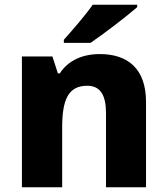

<svg xmlns="http://www.w3.org/2000/svg" viewBox="-20 -786 703 806"><path d="M556 -756V-766H369C338 -721 281 -656 248 -619V-606H360C412 -641 514 -719 556 -756ZM399 -559C326 -559 266 -532 231 -478H223L200 -549H72V0H241V-250C241 -363 264 -426 346 -426C401 -426 425 -387 425 -311V0H593V-358C593 -499 515 -559 399 -559Z"/></svg>

Font: Noto Sans Telugu ExtraBold
Style: Regular
Weight: 800
Designer: Jelle Bosma - Monotype Design Team
Foundry: Monotype Imaging Inc.
Version: Version 2.005